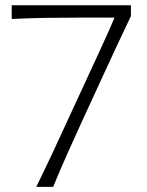

<svg xmlns="http://www.w3.org/2000/svg" viewBox="-20 -724 571 744"><path d="M120.6 0Q155.8 -71.8 189.5 -144Q223.1 -216.3 255.4 -286.6L357.4 -507.3Q374.5 -544.9 391.4 -581.8Q408.2 -618.7 423.8 -655.8H293Q226.6 -655.8 159.4 -654.8Q92.3 -653.8 25.4 -650.4V-703.6H487.3V-661.6Q457.5 -599.1 428.2 -536.6Q398.9 -474.1 368.2 -406.7L300.3 -259.3Q271 -195.8 241.9 -130.6Q212.9 -65.4 186 0Z"/></svg>

Font: Pinar DS1-Light
Style: Regular
Weight: 300
Designer: Amin Abedi
Version: Version 2.000